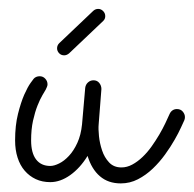

<svg xmlns="http://www.w3.org/2000/svg" viewBox="-20 -412 444 440"><path d="M180.7 -54.7Q163.6 -26.9 140.9 -10.7Q118.2 5.4 95.2 5.4Q76.7 5.4 62 -1.5Q47.4 -8.3 36.6 -20.8Q25.9 -33.2 20.3 -50.8Q14.6 -68.4 14.6 -90.3Q14.6 -124.5 21.2 -150.9Q27.8 -177.2 35.6 -195.1Q43.5 -212.9 50.3 -222.2Q57.1 -231.4 57.1 -231.4Q59.6 -234.4 63.2 -235.8Q66.9 -237.3 70.8 -237.3Q78.6 -237.3 83.7 -231.7Q88.9 -226.1 88.9 -218.8Q88.9 -215.8 87.6 -212.9Q86.4 -210 85 -207Q82.5 -202.6 77.1 -193.6Q71.8 -184.6 65.9 -169.9Q60.1 -155.3 55.7 -135.5Q51.3 -115.7 51.3 -90.3Q51.3 -61.5 62.7 -46.6Q74.2 -31.7 95.2 -31.7Q104 -31.7 115.5 -37.4Q127 -43 137.9 -54.7Q148.9 -66.4 157.2 -84.5Q165.5 -102.5 168 -127L175.3 -210.9Q176.3 -218.3 181.6 -223.1Q187 -228 194.3 -228Q202.6 -228 207.5 -221.9Q212.4 -215.8 212.4 -208L206.1 -127Q205.1 -116.7 206.8 -100.1Q208.5 -83.5 213.9 -67.4Q219.2 -51.3 230 -39.8Q240.7 -28.3 258.3 -28.3Q271 -28.3 283.2 -34.9Q295.4 -41.5 306.6 -52.2Q317.9 -63 327.4 -76.4Q336.9 -89.8 345 -103.5Q353 -117.2 358.9 -129.6Q364.7 -142.1 368.7 -150.9Q371.1 -156.2 375.5 -159.2Q379.9 -162.1 385.3 -162.1Q394 -162.1 398.9 -156.2Q403.8 -150.4 403.8 -143.6Q403.8 -139.6 402.3 -136.2Q400.4 -132.3 394.8 -119.9Q389.2 -107.4 380.1 -91.6Q371.1 -75.7 358.4 -58.1Q345.7 -40.5 330.1 -25.6Q314.5 -10.7 296.1 -1.2Q277.8 8.3 256.8 8.3Q228 8.3 209 -8.1Q189.9 -24.4 180.7 -54.7ZM115.7 -313 193.8 -387.2Q198.7 -391.6 205.1 -391.6Q211.4 -391.6 216.3 -386.7Q221.2 -381.8 221.2 -375Q221.2 -368.2 216.3 -363.8L138.2 -289.6Q132.8 -285.2 127 -285.2Q120.1 -285.2 115.5 -290Q110.8 -294.9 110.8 -301.3Q110.8 -308.1 115.7 -313Z"/></svg>

Font: Sacramento
Style: Regular
Weight: 400
Designer: Astigmatic (AOETI)
Foundry: Astigmatic (AOETI)
Version: Version 1.000